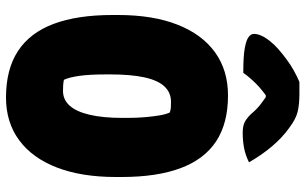

<svg xmlns="http://www.w3.org/2000/svg" viewBox="-209 -789 1018 640"><g transform="rotate(90 300.0 -469.0)"><path d="M298 -720Q391 -720 451 -680.5Q511 -641 540.5 -562Q570 -483 570 -365V-346Q570 -232 538.5 -150Q507 -68 447.5 -24Q388 20 305 20Q211 20 150 -20Q89 -60 59.5 -139Q30 -218 30 -335V-354Q30 -469 62 -551Q94 -633 154 -676.5Q214 -720 298 -720ZM228 -317Q228 -257 233 -223.5Q238 -190 246 -173Q256 -171 264.5 -170.5Q273 -170 283 -170Q312 -170 332 -192Q352 -214 362.5 -258.5Q373 -303 373 -369V-382Q373 -417 370.5 -444.5Q368 -472 364.5 -492.5Q361 -513 355 -526Q346 -529 338.5 -529.5Q331 -530 319 -530Q289 -530 268.5 -508.5Q248 -487 238 -442Q228 -397 228 -326ZM253 -958Q260 -958 267 -958Q274 -958 280.5 -958Q287 -958 294 -958Q329 -958 353 -952Q377 -946 405 -925Q422 -913 437.5 -898.5Q453 -884 467.5 -867Q482 -850 495.5 -830.5Q509 -811 521 -790Q497 -778 473 -773.5Q449 -769 422 -769Q400 -769 386.5 -776Q373 -783 359 -798Q346 -814 328.5 -828Q311 -842 278 -863L333 -846Q320 -846 302 -846Q284 -846 267 -846L322 -863Q281 -836 258 -812.5Q235 -789 223 -771H217Q167 -771 140 -776Q113 -781 103 -789Q93 -797 93 -806Q93 -818 99 -831.5Q105 -845 118 -861Q129 -875 144.5 -888.5Q160 -902 177.5 -915Q195 -928 214.5 -939Q234 -950 253 -958Z"/></g></svg>

Font: Recursive Monospace Casual Black
Style: Regular
Weight: 900
Version: Version 1.047